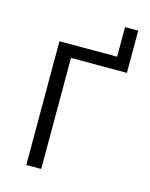

<svg xmlns="http://www.w3.org/2000/svg" viewBox="-96 -669 574 733"><g transform="rotate(15 190.5 -303.0)"><path d="M79 0V-489H307V-606H359V-439H138V0Z"/></g></svg>

Font: Nunito Sans 10pt Condensed Light
Style: Regular
Weight: 300
Width: 3
Designer: Vernon Adams
Foundry: Vernon Adams
Version: Version 3.101;gftools[0.9.27]